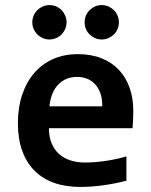

<svg xmlns="http://www.w3.org/2000/svg" viewBox="-20 -718 590 749"><path d="M500 -286.1Q500 -273.9 499.3 -254.4Q498.5 -234.9 497.1 -217.8H170.9Q170.9 -185.1 180.9 -160.2Q190.9 -135.3 209.2 -118.4Q227.5 -101.6 253.2 -92.8Q278.8 -84 310.1 -84Q346.2 -84 387.5 -89.6Q428.7 -95.2 473.1 -107.9V-13.2Q454.1 -7.8 431.6 -3.4Q409.2 1 385.7 4.4Q362.3 7.8 338.4 9.5Q314.5 11.2 292 11.2Q235.4 11.2 190.4 -4.9Q145.5 -21 114.3 -52.5Q83 -84 66.4 -130.4Q49.8 -176.8 49.8 -237.8Q49.8 -298.3 66.4 -347.9Q83 -397.5 113.3 -432.9Q143.6 -468.3 186.8 -487.5Q230 -506.8 283.2 -506.8Q335.9 -506.8 376.5 -490.5Q417 -474.1 444.3 -444.8Q471.7 -415.5 485.8 -375Q500 -334.5 500 -286.1ZM378.9 -303.2Q379.4 -332.5 371.6 -354.2Q363.8 -376 350.3 -390.1Q336.9 -404.3 319.1 -411.1Q301.3 -418 280.8 -418Q235.8 -418 207 -387.9Q178.2 -357.9 172.9 -303.2ZM239.7 -630.9Q239.7 -617.2 234.4 -605Q229 -592.8 220.2 -583.7Q211.4 -574.7 199 -569.3Q186.5 -564 172.9 -564Q159.2 -564 147 -569.3Q134.8 -574.7 125.7 -583.7Q116.7 -592.8 111.3 -605Q106 -617.2 106 -630.9Q106 -644.5 111.3 -657Q116.7 -669.4 125.7 -678.5Q134.8 -687.5 147 -692.9Q159.2 -698.2 172.9 -698.2Q186.5 -698.2 199 -692.9Q211.4 -687.5 220.2 -678.5Q229 -669.4 234.4 -657Q239.7 -644.5 239.7 -630.9ZM443.8 -630.9Q443.8 -617.2 438.7 -605Q433.6 -592.8 424.3 -583.7Q415 -574.7 402.8 -569.3Q390.6 -564 377 -564Q362.8 -564 350.8 -569.3Q338.9 -574.7 329.6 -583.7Q320.3 -592.8 315.2 -605Q310.1 -617.2 310.1 -630.9Q310.1 -644.5 315.2 -657Q320.3 -669.4 329.6 -678.5Q338.9 -687.5 350.8 -692.9Q362.8 -698.2 377 -698.2Q390.6 -698.2 402.8 -692.9Q415 -687.5 424.3 -678.5Q433.6 -669.4 438.7 -657Q443.8 -644.5 443.8 -630.9ZM0 -496.1Z"/></svg>

Font: Code New Roman
Style: Bold
Weight: 700
Monospace: yes
Designer: Sam Radian
Foundry: Code New Roman
Version: Version 1.508 October 19, 2014